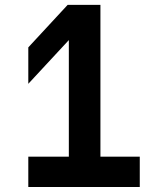

<svg xmlns="http://www.w3.org/2000/svg" viewBox="-20 -752 626 772"><path d="M93.8 0V-122.1H256.8V-590.8L93.8 -415V-561.5L252 -732.4H383.8V-122.1H542V0Z"/></svg>

Font: Consola Mono
Style: Bold
Weight: 700
Monospace: yes
Designer: Wojciech Kalinowski "wmk69" (wmk69@o2.pl)
Foundry: Wojciech Kalinowski "wmk69" (wmk69@o2.pl)
Version: Version 2.1.0